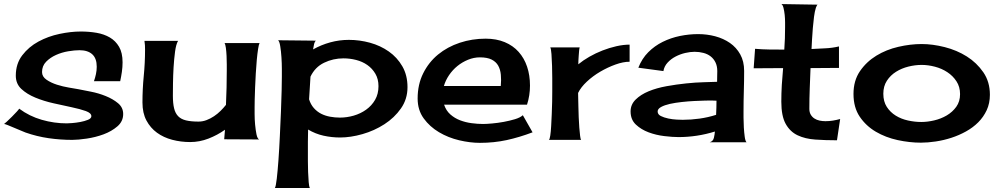

<svg xmlns="http://www.w3.org/2000/svg" viewBox="-20 -687 4912 943"><path d="M455.1 -359.4Q455.1 -400.4 433.1 -420.4Q411.1 -440.4 370.1 -440.4Q346.7 -440.4 314.9 -435.1Q283.2 -429.7 254.9 -417Q226.6 -404.3 206.5 -383.8Q186.5 -363.3 186.5 -333Q186.5 -310.5 208.5 -295.4Q230.5 -280.3 259.8 -271Q289.1 -261.7 318.8 -256.8Q348.6 -252 364.3 -249Q388.7 -244.1 426.3 -236.8Q463.9 -229.5 499 -215.3Q534.2 -201.2 559.6 -180.2Q585 -159.2 585 -127Q585 -90.8 556.6 -66.4Q528.3 -42 488.8 -27.3Q449.2 -12.7 406.2 -6.3Q363.3 0 335 0Q276.4 0 218.8 -8.3Q161.1 -16.6 105.5 -36.1Q98.6 -39.1 83 -45.4Q67.4 -51.8 50.3 -59.1Q33.2 -66.4 18.6 -72.3Q3.9 -78.1 0 -78.1Q2 -79.1 13.7 -89.8Q25.4 -100.6 38.6 -113.8Q51.8 -127 62.5 -138.7Q73.2 -150.4 74.2 -153.3Q124 -116.2 185.1 -98.6Q246.1 -81.1 307.6 -81.1Q314.5 -81.1 334 -82.5Q353.5 -84 374.5 -87.9Q395.5 -91.8 412.1 -98.6Q428.7 -105.5 428.7 -116.2Q428.7 -131.8 401.4 -141.6Q374 -151.4 332.5 -160.2Q291 -168.9 243.2 -179.7Q195.3 -190.4 153.8 -207.5Q112.3 -224.6 85 -250Q57.6 -275.4 57.6 -315.4Q57.6 -374 89.4 -415.5Q121.1 -457 168.9 -482.9Q216.8 -508.8 272.5 -520.5Q328.1 -532.2 377 -532.2Q417 -532.2 454.1 -525.9Q491.2 -519.5 519.5 -502.9Q547.9 -486.3 564.9 -457Q582 -427.7 582 -380.9Q582 -357.4 578.6 -334Q575.2 -310.5 570.3 -288.1H441.4Q447.3 -304.7 451.2 -322.8Q455.1 -340.8 455.1 -359.4Z M1230.5 -161.1Q1230.5 -151.4 1230.5 -126.5Q1230.5 -101.6 1232.9 -75.2Q1235.4 -48.8 1239.7 -27.3Q1244.1 -5.9 1252.9 -2L1081.1 -2.9L1085 -49.8Q1047.9 -23.4 1003.9 -6.3Q960 10.7 914.1 10.7Q868.2 10.7 825.7 -0.5Q783.2 -11.7 751 -35.2Q718.8 -58.6 699.2 -95.2Q679.7 -131.8 679.7 -183.6Q679.7 -249 686 -313.5Q692.4 -377.9 692.4 -443.4Q692.4 -454.1 691.9 -464.8Q691.4 -475.6 689.5 -486.3H854.5Q844.7 -469.7 839.8 -433.6Q835 -397.5 832.5 -356.4Q830.1 -315.4 829.6 -276.9Q829.1 -238.3 829.1 -216.8Q829.1 -179.7 835 -155.3Q840.8 -130.9 855 -116.2Q869.1 -101.6 893.6 -95.7Q918 -89.8 955.1 -89.8Q975.6 -89.8 994.6 -97.2Q1013.7 -104.5 1031.2 -116.2Q1048.8 -127.9 1063.5 -142.6Q1078.1 -157.2 1089.8 -171.9Q1091.8 -214.8 1092.8 -256.8Q1093.8 -298.8 1093.8 -341.8Q1093.8 -350.6 1093.8 -370.6Q1093.8 -390.6 1092.8 -412.1Q1091.8 -433.6 1089.4 -451.7Q1086.9 -469.7 1083 -475.6H1254.9Q1251 -468.8 1247.6 -446.3Q1244.1 -423.8 1241.2 -393.1Q1238.3 -362.3 1236.3 -326.2Q1234.4 -290 1232.9 -257.3Q1231.4 -224.6 1231 -198.7Q1230.5 -172.9 1230.5 -161.1Z M1693.4 -491.2Q1746.1 -491.2 1797.4 -477.1Q1848.6 -462.9 1889.6 -434.1Q1930.7 -405.3 1956.1 -361.3Q1981.4 -317.4 1981.4 -258.8Q1981.4 -200.2 1949.2 -154.3Q1917 -108.4 1867.7 -76.7Q1818.4 -44.9 1760.3 -28.3Q1702.1 -11.7 1650.4 -11.7Q1609.4 -11.7 1569.3 -20.5Q1529.3 -29.3 1493.2 -50.8Q1492.2 -20.5 1492.2 9.3Q1492.2 39.1 1492.2 69.3Q1492.2 80.1 1492.2 105Q1492.2 129.9 1493.2 157.2Q1494.1 184.6 1496.1 207.5Q1498 230.5 1502 236.3H1330.1Q1335 228.5 1339.4 190.4Q1343.8 152.3 1347.7 98.1Q1351.6 43.9 1354.5 -19Q1357.4 -82 1359.9 -139.6Q1362.3 -197.3 1363.3 -243.7Q1364.3 -290 1364.3 -310.5Q1364.3 -321.3 1364.3 -348.6Q1364.3 -376 1362.3 -405.8Q1360.4 -435.5 1356.4 -460Q1352.5 -484.4 1345.7 -489.3L1531.2 -487.3Q1524.4 -480.5 1522 -467.3Q1519.5 -454.1 1517.6 -444.3Q1557.6 -466.8 1602.1 -479Q1646.5 -491.2 1693.4 -491.2ZM1649.4 -109.4Q1683.6 -109.4 1717.3 -119.1Q1751 -128.9 1778.3 -148.4Q1805.7 -168 1822.3 -196.8Q1838.9 -225.6 1838.9 -263.7Q1838.9 -298.8 1823.7 -324.7Q1808.6 -350.6 1784.2 -367.7Q1759.8 -384.8 1729 -392.6Q1698.2 -400.4 1667 -400.4Q1616.2 -400.4 1571.8 -378.9Q1527.3 -357.4 1504.9 -310.5Q1502.9 -282.2 1501.5 -254.9Q1500 -227.5 1498 -199.2Q1505.9 -173.8 1521.5 -156.2Q1537.1 -138.7 1557.1 -128.4Q1577.1 -118.2 1601.1 -113.8Q1625 -109.4 1649.4 -109.4Z M2336.9 14.6Q2289.1 14.6 2235.4 2Q2181.6 -10.7 2136.2 -37.6Q2090.8 -64.5 2061 -105.5Q2031.2 -146.5 2031.2 -203.1Q2031.2 -272.5 2058.6 -327.1Q2085.9 -381.8 2131.8 -419.4Q2177.7 -457 2238.3 -477.1Q2298.8 -497.1 2365.2 -497.1Q2418 -497.1 2459 -480Q2500 -462.9 2527.3 -432.1Q2554.7 -401.4 2568.8 -359.4Q2583 -317.4 2583 -266.6Q2583 -217.8 2568.4 -172.9H2161.1Q2170.9 -143.6 2191.9 -125Q2212.9 -106.4 2239.7 -96.2Q2266.6 -85.9 2296.4 -82Q2326.2 -78.1 2352.5 -78.1Q2369.1 -78.1 2397 -80.6Q2424.8 -83 2454.1 -88.4Q2483.4 -93.8 2509.3 -101.6Q2535.2 -109.4 2547.9 -121.1L2595.7 -37.1Q2531.2 -12.7 2468.8 1Q2406.2 14.6 2336.9 14.6ZM2336.9 -405.3Q2307.6 -405.3 2278.8 -393.6Q2250 -381.8 2226.6 -362.8Q2203.1 -343.8 2185.5 -317.9Q2168 -292 2160.2 -264.6H2439.5Q2442.4 -293.9 2439.9 -319.8Q2437.5 -345.7 2426.8 -364.7Q2416 -383.8 2394.5 -394.5Q2373 -405.3 2336.9 -405.3Z M2820.3 -371.1Q2843.8 -390.6 2874.5 -408.2Q2905.3 -425.8 2939 -439Q2972.7 -452.1 3007.3 -460Q3042 -467.8 3072.3 -467.8V-383.8Q3041 -383.8 3002.9 -370.1Q2964.8 -356.4 2928.2 -335Q2891.6 -313.5 2862.3 -286.1Q2833 -258.8 2819.3 -230.5Q2819.3 -223.6 2819.8 -205.1Q2820.3 -186.5 2820.8 -162.1Q2821.3 -137.7 2822.3 -110.8Q2823.2 -84 2825.2 -60.5Q2827.1 -37.1 2829.1 -20.5Q2831.1 -3.9 2834 0H2675.8Q2679.7 -2 2682.6 -21Q2685.5 -40 2687 -67.4Q2688.5 -94.7 2689.9 -126.5Q2691.4 -158.2 2691.9 -187.5Q2692.4 -216.8 2692.4 -238.3Q2692.4 -259.8 2692.4 -266.6Q2692.4 -275.4 2692.4 -303.7Q2692.4 -332 2691.4 -363.3Q2690.4 -394.5 2688.5 -421.4Q2686.5 -448.2 2682.6 -454.1H2827.1Q2825.2 -448.2 2824.2 -437Q2823.2 -425.8 2822.3 -413.1Q2821.3 -400.4 2820.8 -388.7Q2820.3 -377 2820.3 -371.1Z M3465.8 11.7Q3482.4 6.8 3486.3 -10.3Q3490.2 -27.3 3491.2 -41Q3447.3 -27.3 3402.3 -20.5Q3357.4 -13.7 3312.5 -13.7Q3283.2 -13.7 3242.7 -18.6Q3202.1 -23.4 3165.5 -37.1Q3128.9 -50.8 3103 -75.2Q3077.1 -99.6 3077.1 -139.6Q3077.1 -173.8 3102.1 -198.2Q3127 -222.7 3166 -238.8Q3205.1 -254.9 3253.9 -263.7Q3302.7 -272.5 3349.6 -277.3Q3396.5 -282.2 3437.5 -283.2Q3478.5 -284.2 3502 -285.2Q3502 -298.8 3502.4 -311.5Q3502.9 -324.2 3502.9 -337.9Q3502.9 -362.3 3494.1 -380.4Q3485.4 -398.4 3470.2 -410.2Q3455.1 -421.9 3434.6 -427.2Q3414.1 -432.6 3391.6 -432.6Q3370.1 -432.6 3345.2 -426.8Q3320.3 -420.9 3297.9 -409.2Q3275.4 -397.5 3258.8 -379.4Q3242.2 -361.3 3238.3 -337.9L3115.2 -354.5Q3132.8 -399.4 3164.1 -430.7Q3195.3 -461.9 3234.9 -481.4Q3274.4 -501 3319.3 -510.3Q3364.3 -519.5 3409.2 -519.5Q3452.1 -519.5 3492.7 -508.8Q3533.2 -498 3564.9 -476.1Q3596.7 -454.1 3615.7 -419.9Q3634.8 -385.7 3634.8 -338.9Q3634.8 -289.1 3633.3 -239.7Q3631.8 -190.4 3631.8 -140.6Q3631.8 -131.8 3631.8 -108.9Q3631.8 -85.9 3633.3 -61Q3634.8 -36.1 3637.7 -15.1Q3640.6 5.9 3646.5 11.7ZM3210 -139.6Q3210 -125 3225.6 -117.2Q3241.2 -109.4 3262.2 -105Q3283.2 -100.6 3303.7 -99.6Q3324.2 -98.6 3333 -98.6Q3374 -98.6 3416 -104.5Q3458 -110.4 3497.1 -123Q3498 -140.6 3498.5 -158.2Q3499 -175.8 3499 -192.4L3473.6 -193.4Q3464.8 -193.4 3441.9 -192.9Q3418.9 -192.4 3389.6 -190.9Q3360.4 -189.5 3328.6 -186Q3296.9 -182.6 3270.5 -176.8Q3244.1 -170.9 3227.1 -161.6Q3210 -152.3 3210 -139.6Z M3955.1 -152.3Q3955.1 -135.7 3961.9 -124Q3968.8 -112.3 3980 -105Q3991.2 -97.7 4005.4 -94.7Q4019.5 -91.8 4034.2 -91.8Q4052.7 -91.8 4070.8 -94.7Q4088.9 -97.7 4106.4 -102.5L4090.8 2Q4034.2 2 3984.4 -1.5Q3934.6 -4.9 3897.5 -22.5Q3860.4 -40 3838.9 -78.6Q3817.4 -117.2 3817.4 -187.5Q3817.4 -228.5 3819.8 -270Q3822.3 -311.5 3826.2 -352.5L3681.6 -351.6L3688.5 -447.3Q3723.6 -444.3 3759.8 -443.8Q3795.9 -443.4 3832 -443.4Q3834 -471.7 3835 -498.5Q3835.9 -525.4 3835.9 -553.7Q3835.9 -559.6 3835.9 -577.1Q3835.9 -594.7 3834 -613.8Q3832 -632.8 3828.1 -648.4Q3824.2 -664.1 3817.4 -667L3997.1 -664.1Q3993.2 -664.1 3991.2 -658.2Q3989.3 -652.3 3987.3 -649.4Q3981.4 -630.9 3978 -604.5Q3974.6 -578.1 3972.2 -549.3Q3969.7 -520.5 3968.3 -493.7Q3966.8 -466.8 3965.8 -446.3Q3999 -448.2 4033.2 -449.7Q4067.4 -451.2 4100.6 -459V-353.5L3960.9 -352.5Q3959 -302.7 3957 -252.4Q3955.1 -202.1 3955.1 -152.3Z M4506.8 -470.7Q4560.5 -470.7 4620.1 -455.6Q4679.7 -440.4 4728.5 -409.7Q4777.3 -378.9 4809.6 -332Q4841.8 -285.2 4841.8 -221.7Q4841.8 -179.7 4826.2 -146Q4810.5 -112.3 4784.7 -86.4Q4758.8 -60.5 4724.6 -41.5Q4690.4 -22.5 4652.8 -10.3Q4615.2 2 4576.2 7.8Q4537.1 13.7 4502.9 13.7Q4447.3 13.7 4388.7 1Q4330.1 -11.7 4281.7 -40Q4233.4 -68.4 4202.6 -113.8Q4171.9 -159.2 4171.9 -225.6Q4171.9 -291 4203.6 -337.4Q4235.4 -383.8 4284.2 -413.6Q4333 -443.4 4392.1 -457Q4451.2 -470.7 4506.8 -470.7ZM4318.4 -226.6Q4318.4 -188.5 4335.4 -162.1Q4352.5 -135.7 4379.4 -119.1Q4406.2 -102.5 4439.5 -95.2Q4472.7 -87.9 4504.9 -87.9Q4535.2 -87.9 4568.4 -95.7Q4601.6 -103.5 4629.9 -120.1Q4658.2 -136.7 4676.8 -162.6Q4695.3 -188.5 4695.3 -224.6Q4695.3 -260.7 4677.7 -287.6Q4660.2 -314.5 4632.8 -332.5Q4605.5 -350.6 4571.8 -359.4Q4538.1 -368.2 4506.8 -368.2Q4474.6 -368.2 4441.4 -359.9Q4408.2 -351.6 4380.9 -334.5Q4353.5 -317.4 4335.9 -290.5Q4318.4 -263.7 4318.4 -226.6Z"/></svg>

Font: Cherry Cream Soda
Style: Regular
Weight: 400
Designer: Font Diner, Inc
Foundry: Font Diner, Inc
Version: Version 1.000